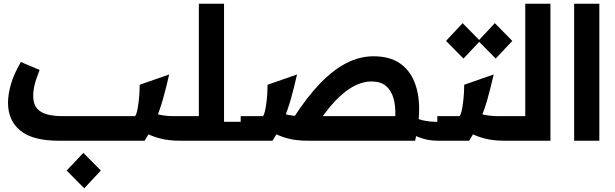

<svg xmlns="http://www.w3.org/2000/svg" viewBox="-20 -760 3321 1037"><path d="M296.7 0Q157 0 90.2 -54.3Q23.3 -108.7 23.3 -205.3Q23.3 -249.3 38.7 -304Q54 -358.7 92.7 -425L194 -382.3Q174.7 -334.3 167 -301.7Q159.3 -269 159.3 -242Q159.3 -199 179.5 -175Q199.7 -151 236 -141.8Q272.3 -132.7 319.3 -132.7H656.3L678 0ZM589.3 0V-132.7H709.3Q715.7 -139.3 720.3 -159.3Q725 -179.3 728.3 -206.2Q731.7 -233 733.2 -258.8Q734.7 -284.7 734.7 -302.3L893.7 -357.7Q877.7 -286.7 860.5 -226Q843.3 -165.3 820 -110.5Q796.7 -55.7 761 0ZM952.3 0Q890.3 0 845.2 -12Q800 -24 768.2 -41.2Q736.3 -58.3 712.3 -74.7L784 -160Q800.7 -151.7 821.3 -145.5Q842 -139.3 866.5 -136Q891 -132.7 918 -132.7H955.3V0ZM435 257 340 161 430.3 65.7 524.7 161Z M1160 -102H1280V0H1160ZM945 0V-132.7H1054V-740H1190V0Z M2191 -149Q2222 -120 2260 -111Q2298 -102 2342 -102V0Q2284 0 2230.5 -23.5Q2177 -47 2143 -102ZM1646 0V-132.7H2115Q2117.3 -187.7 2105.3 -229.5Q2093.3 -271.3 2064.8 -295.7Q2036.3 -320 1987 -320Q1930 -320 1872 -283.3Q1814 -246.7 1757.8 -177.8Q1701.7 -109 1649.3 -11.3L1569 -129Q1639.7 -238 1709.8 -310.5Q1780 -383 1851.5 -419.5Q1923 -456 1997 -456Q2083.7 -456 2138 -419.2Q2192.3 -382.3 2218 -318.3Q2243.7 -254.3 2243.8 -172.5Q2244 -90.7 2222 0ZM1280 0V-132.7H1400Q1406.3 -139.3 1411 -159.3Q1415.7 -179.3 1419 -206.2Q1422.3 -233 1423.8 -258.8Q1425.3 -284.7 1425.3 -302.3L1584.3 -357.7Q1568.3 -286.7 1551.2 -226Q1534 -165.3 1510.7 -110.5Q1487.3 -55.7 1451.7 0ZM1643 0Q1581 0 1535.8 -12Q1490.7 -24 1458.8 -41.2Q1427 -58.3 1403 -74.7L1474.7 -160Q1491.3 -151.7 1512 -145.5Q1532.7 -139.3 1557.2 -136Q1581.7 -132.7 1608.7 -132.7H1646V0Z M2342 0V-132.7H2462Q2468.3 -139.3 2473 -159.3Q2477.7 -179.3 2481 -206.2Q2484.3 -233 2485.8 -258.8Q2487.3 -284.7 2487.3 -302.3L2646.3 -357.7Q2630.3 -286.7 2613.2 -226Q2596 -165.3 2572.7 -110.5Q2549.3 -55.7 2513.7 0ZM2705 0Q2643 0 2597.8 -12Q2552.7 -24 2520.8 -41.2Q2489 -58.3 2465 -74.7L2536.7 -160Q2553.3 -151.7 2574 -145.5Q2594.7 -139.3 2619.2 -136Q2643.7 -132.7 2670.7 -132.7H2708V0ZM2483.3 -443.7 2389 -539 2478.7 -635 2573 -539ZM2657.3 -443.7 2563 -539 2652.7 -635 2747 -539Z M2708 0V-132.7H2817V-740H2953V0Z M3081 -740H3217V0H3081Z"/></svg>

Font: Lexend Medium
Style: Regular
Weight: 500
Designer: Bonnie Shaver-Troup, Thomas Jockin
Foundry: Lexend
Version: Version 1.005